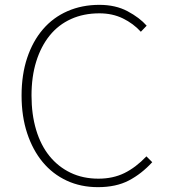

<svg xmlns="http://www.w3.org/2000/svg" viewBox="-20 -759 699 792"><path d="M384 13Q313 13 255 -14Q197 -41 156 -90.5Q115 -140 92 -209.5Q69 -279 69 -365Q69 -451 92 -520Q115 -589 157 -638Q199 -687 258.5 -713Q318 -739 390 -739Q457 -739 506.5 -712.5Q556 -686 585 -653L561 -628Q530 -662 487 -683Q444 -704 390 -704Q325 -704 273 -680.5Q221 -657 185 -612.5Q149 -568 129.5 -505.5Q110 -443 110 -365Q110 -287 129 -223.5Q148 -160 184 -115.5Q220 -71 271 -46.5Q322 -22 386 -22Q446 -22 493 -45Q540 -68 584 -114L608 -90Q564 -42 511.5 -14.5Q459 13 384 13Z"/></svg>

Font: SpoqaHanSans
Style: Thin
Weight: 250
Designer: [Spoqa Han Sans] Dong-huui Kim \uAE40 \uB3D9 \uD718   [Noto Sans] Ryoko NISHIZUKA \u897F \u585A \u6DBC \u5B50  (kana & i
Foundry: Spoqa (http://bi.spoqa.com)
Version: Version 1.004;PS 1.004;hotconv 1.0.82;makeotf.lib2.5.63406